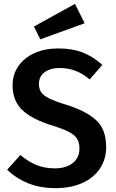

<svg xmlns="http://www.w3.org/2000/svg" viewBox="-20 -956 600 991"><path d="M508 -621 443 -546Q406 -577 368.5 -591Q331 -605 288 -605Q240 -605 210.5 -583.5Q181 -562 181 -523Q181 -497 192.5 -480Q204 -463 234 -448Q264 -433 323 -415Q425 -383 476.5 -335.5Q528 -288 528 -197Q528 -135 496.5 -87Q465 -39 406 -12Q347 15 266 15Q187 15 124.5 -10.5Q62 -36 17 -80L85 -156Q125 -122 168 -104.5Q211 -87 263 -87Q320 -87 355 -114Q390 -141 390 -190Q390 -220 378 -239.5Q366 -259 337 -274.5Q308 -290 253 -307Q143 -341 94 -389Q45 -437 45 -515Q45 -572 75 -615Q105 -658 158.5 -682Q212 -706 280 -706Q353 -706 407 -685Q461 -664 508 -621ZM417 -836 188 -753 155 -819 367 -936Z"/></svg>

Font: Fira Sans Medium
Style: Regular
Weight: 500
Designer: bBox Type GmbH & Carrois Corporate GbR & Edenspiekermann AG
Foundry: bBox Type GmbH & Carrois Corporate GbR & Edenspiekermann AG
Version: Version 4.301